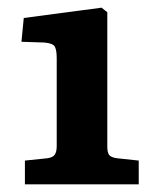

<svg xmlns="http://www.w3.org/2000/svg" viewBox="-20 -855 398 501"><path d="M45 -374V-436L103 -442Q118 -444 123 -451.5Q128 -459 128 -474V-703Q128 -723 123.5 -732.5Q119 -742 96 -744L36 -746L42 -808L245 -835L260 -823V-472Q260 -457 265 -450.5Q270 -444 286 -442L342 -436V-374Z"/></svg>

Font: Literata 7pt
Style: Bold
Weight: 700
Designer: Latin by Veronika Burian and Jose Scaglione. Greek by Irene Vlachou. Cyrillic by Vera Evstafieva.
Foundry: TypeTogether
Version: Version 3.002